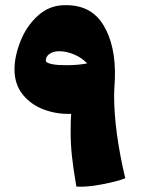

<svg xmlns="http://www.w3.org/2000/svg" viewBox="-20 -678 552 742"><path d="M421 -309Q421 -172 464 11Q434 23 374 34.5Q314 46 275 43Q263 -28 258 -74.5Q253 -121 253 -171Q253 -213 255 -238Q200 -236 150 -254.5Q100 -273 68 -312.5Q36 -352 36 -410Q36 -460 59 -518.5Q82 -577 126.5 -617.5Q171 -658 231 -658Q332 -660 380 -580.5Q428 -501 424 -374Q421 -329 421 -309ZM317 -433Q296 -455 266.5 -467.5Q237 -480 208 -480Q186 -480 171 -469.5Q156 -459 157 -441Q169 -426 236 -426Q281 -426 317 -433Z"/></svg>

Font: Lalezar
Style: Regular
Weight: 400
Designer: Borna Izadpanah
Foundry: Borna Izadpanah
Version: Version 1.003;November 28, 2018;FontCreator 11.5.0.2421 64-b